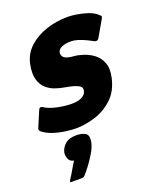

<svg xmlns="http://www.w3.org/2000/svg" viewBox="-146 -557 703 859"><g transform="rotate(-20 205.5 -127.0)"><path d="M18 -127Q23 -140 30.5 -138.5Q38 -137 44 -132Q59 -123 80.5 -117Q102 -111 124.5 -108Q147 -105 166 -105Q184 -105 198 -108.5Q212 -112 222 -119.5Q232 -127 236 -140Q238 -148 235.5 -155.5Q233 -163 216.5 -170.5Q200 -178 160 -185Q141 -188 118.5 -195.5Q96 -203 77.5 -219Q59 -235 50.5 -263Q42 -291 51 -336Q61 -382 94.5 -413Q128 -444 177 -460.5Q226 -477 281 -477Q298 -477 323.5 -473Q349 -469 374.5 -460.5Q400 -452 416 -437Q425 -430 425 -426Q425 -422 420 -414L378 -341Q371 -327 355 -334Q341 -342 324 -350Q307 -358 289.5 -363.5Q272 -369 257 -369Q230 -369 213 -361.5Q196 -354 193 -340Q191 -329 196.5 -320.5Q202 -312 215 -307.5Q228 -303 247 -302Q265 -301 290 -293Q315 -285 337 -269Q359 -253 370.5 -225Q382 -197 373 -155Q360 -94 322 -59Q284 -24 236.5 -9.5Q189 5 145 5Q126 5 96.5 1Q67 -3 38.5 -12.5Q10 -22 -8 -37Q-17 -44 -13 -54ZM188 88Q183 110 168.5 134.5Q154 159 137.5 181Q121 203 109 216Q103 223 95 223Q82 223 70 223Q58 223 46 223Q38 223 38.5 220Q39 217 45 207Q53 196 66 173Q79 150 88 137Q69 134 63 118Q57 102 59 89Q64 66 82.5 50Q101 34 136 34Q162 34 178.5 44Q195 54 188 88Z"/></g></svg>

Font: Glory Thin ExtraBold
Style: Italic
Weight: 800
Italic angle: -12°
Version: Version 1.011